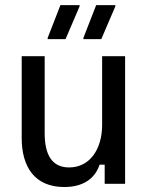

<svg xmlns="http://www.w3.org/2000/svg" viewBox="-20 -720 582 752"><path d="M236.7 -566.7 291.7 -695V-700H216.7L166.7 -571.7V-566.7ZM376.7 -566.7 431.7 -695V-700H356.7L306.7 -571.7V-566.7ZM231.7 12.5C304.2 12.5 351.7 -19.2 370 -75H390V0H470V-500H380V-230.8C380 -136.7 332.5 -64.2 250.8 -64.2C185 -64.2 155 -111.7 155 -198.3V-500H65V-179.2C65 -67.5 115 12.5 231.7 12.5Z"/></svg>

Font: Familjen Grotesk
Style: Regular
Weight: 400
Designer: Anders Wikstroem, Jonas Baeckman, Matilda Gysing, Kristian Moeller
Foundry: Familjen STHLM AB
Version: Version 2.000